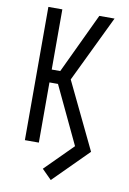

<svg xmlns="http://www.w3.org/2000/svg" viewBox="-100 -795 699 1043"><g transform="rotate(10 250.0 -273.0)"><path d="M256 189 203 136 354 -15 204 -332H157V0H80V-735H157V-403H204L361 -735H445L268 -368L445 0Z"/></g></svg>

Font: Huly
Style: Regular
Weight: 400
Designer: Belleve Invis
Foundry: Belleve Invis
Version: Version 33.2.5; ttfautohint (v1.8.4)